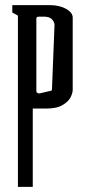

<svg xmlns="http://www.w3.org/2000/svg" viewBox="-20 -730 344 750"><path d="M264 -661V-379Q264 -368 256.5 -351.5Q249 -335 226 -320.5Q203 -306 161 -306H108V0H50V-669L28 -681V-710H174Q212 -710 238 -695.5Q264 -681 264 -661ZM134 -365 177 -375Q183 -375 183 -381L193 -633Q192 -646 182 -655.5Q172 -665 151 -665H134Q122 -665 122 -658V-373Q122 -370 125.5 -367.5Q129 -365 134 -365Z"/></svg>

Font: Bahiana
Style: Regular
Weight: 400
Designer: Pablo Cosgaya & Dani Raskovsky
Foundry: Pablo Cosgaya & Dani Raskovsky
Version: Version 1.005